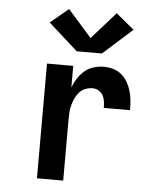

<svg xmlns="http://www.w3.org/2000/svg" viewBox="-54 -820 709 867"><g transform="rotate(5 300.0 -387.0)"><path d="M146 0V-520H265V-422Q273 -444 286 -464Q299 -484 316.5 -499Q334 -514 357 -521Q380 -528 403 -528Q425 -528 446 -522Q467 -516 483.5 -502Q500 -488 511 -469Q522 -450 528 -429Q534 -408 536 -386.5Q538 -365 538 -343H419Q419 -358 417 -372.5Q415 -387 408 -399.5Q401 -412 388.5 -419.5Q376 -427 361 -427Q344 -427 328 -420.5Q312 -414 301 -401.5Q290 -389 283 -374Q276 -359 271.5 -342.5Q267 -326 266 -309Q265 -292 265 -276V0ZM275 -587 142 -706 224 -774 332 -652 440 -774 522 -706 389 -587Z"/></g></svg>

Font: Iosevka Custom Extended
Style: Bold
Weight: 700
Width: 7
Monospace: yes
Designer: Belleve Invis
Foundry: Belleve Invis
Version: Version 11.2.4; ttfautohint (v1.8.4)